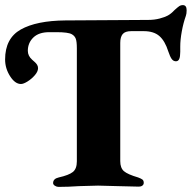

<svg xmlns="http://www.w3.org/2000/svg" viewBox="-25 -729 751 752"><path d="M183 -12Q183 -29 205 -34Q245 -43 260.5 -55.5Q276 -68 276 -97V-540Q276 -567 271.5 -578Q267 -589 256 -595Q242 -603 196 -603H168Q127 -603 105.5 -582Q84 -561 84 -530Q84 -510 101 -495Q103 -493 110 -487Q117 -481 120.5 -475Q124 -469 124 -462Q124 -449 111.5 -434.5Q99 -420 83 -410Q67 -400 57 -400Q34 -400 14.5 -430.5Q-5 -461 -5 -496Q-5 -579 56.5 -613.5Q118 -648 231 -649L556 -651Q580 -651 600.5 -656.5Q621 -662 632 -668Q645 -675 658 -689Q670 -700 676.5 -704.5Q683 -709 691 -709Q706 -709 706 -689Q706 -675 703 -667Q693 -639 687 -606Q681 -573 681 -547V-526Q681 -507 677 -498Q673 -489 664 -489Q654 -489 647.5 -498Q641 -507 634 -528Q621 -569 599 -588Q577 -607 538 -607H489Q465 -607 455.5 -595.5Q446 -584 446 -561V-98Q446 -71 460.5 -58.5Q475 -46 516 -34Q527 -30 532.5 -26Q538 -22 538 -13Q538 -6 532.5 -2Q527 2 519 2Q498 2 436 0L359 -2Q341 -2 285 0Q242 3 204 3Q197 3 190 -1.5Q183 -6 183 -12Z"/></svg>

Font: EB Garamond ExtraBold
Style: Regular
Weight: 800
Designer: Georg Duffner and Octavio Pardo
Foundry: Georg Duffner
Version: Version 1.000